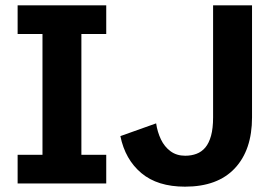

<svg xmlns="http://www.w3.org/2000/svg" viewBox="-20 -688 1025 720"><path d="M46.1 0V-107.4H139.3V-560.6H46.1V-668H378.4V-560.6H285.2V-107.4H378.4V0ZM673.7 12Q570.7 12 510.1 -38.9Q449.4 -89.8 431.4 -177.6L565.5 -225.4Q570.2 -193.2 583.4 -165.4Q596.7 -137.6 619.5 -120.8Q642.3 -104 674.5 -104Q697.7 -104 717 -111.3Q736.3 -118.6 750.1 -135Q763.8 -151.4 771.5 -179.2Q779.1 -207 779.1 -247.9V-668H925.1V-247.7Q925.1 -125.7 860.6 -56.9Q796.1 12 673.7 12Z"/></svg>

Font: Atkinson Hyperlegible Next
Style: Regular
Weight: 400
Designer: Elliott Scott, Megan Eiswerth, Linus Boman, Theodore Petrosky, Letters from Sweden
Foundry: Applied Design Works, Letters from Sweden
Version: Version 2.001